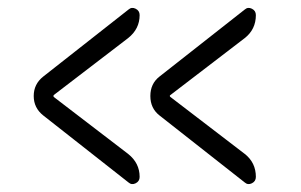

<svg xmlns="http://www.w3.org/2000/svg" viewBox="-20 -532 760 484"><path d="M382 -241Q359 -259 359 -290Q359 -321 382 -339L597 -508Q605 -515 615 -510Q625 -505 625 -494Q625 -458 597 -436L409 -292Q408 -291 408 -290L409 -288L597 -144Q625 -122 625 -86Q625 -75 615 -70Q605 -65 597 -72ZM303 -436 115 -292V-290V-288L303 -144Q332 -121 332 -86Q332 -75 322 -70Q312 -65 304 -72L89 -241Q65 -260 65 -290Q65 -320 89 -339L304 -508Q312 -515 322 -510Q332 -505 332 -494Q332 -459 303 -436Z"/></svg>

Font: Rounded Mplus 1c
Style: Regular
Weight: 400
Version: Version 1.059.20150529